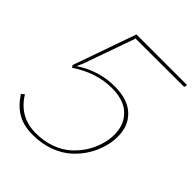

<svg xmlns="http://www.w3.org/2000/svg" viewBox="-224 -946 1092 1092"><g transform="rotate(45 322.0 -399.5)"><path d="M564 -251Q551.3 -199.2 523.9 -153.3Q496.6 -107.4 455.3 -70.1Q414.1 -32.7 354.2 -10.7Q294.4 11.2 224.1 11.2Q148.9 11.2 99.4 -17.8Q49.8 -46.9 11.2 -106L28.8 -121.1Q98.1 -7.8 229 -7.8Q294.9 -7.8 350.6 -28.6Q406.2 -49.3 444.1 -84.7Q481.9 -120.1 506.6 -162.1Q531.2 -204.1 543 -251Q550.8 -282.7 551.3 -313Q551.8 -343.3 545.2 -370.6Q538.6 -397.9 522.9 -420.9Q507.3 -443.8 484.6 -460.7Q461.9 -477.5 428.5 -486.8Q395 -496.1 354 -496.1Q229.5 -496.1 111.8 -417L103 -430.2L236.8 -810.1H644L640.1 -791L246.1 -790L249 -787.1L140.1 -480L124 -443.8L125 -442.9Q232.9 -514.2 358.9 -514.2Q403.3 -514.2 439.5 -504.4Q475.6 -494.6 500.5 -476.8Q525.4 -459 542.2 -434.6Q559.1 -410.2 566.4 -380.6Q573.7 -351.1 573.2 -318.4Q572.8 -285.6 564 -251Z"/></g></svg>

Font: Sinkin Sans 100 Thin Italic
Style: Regular
Weight: 100
Italic angle: -112°
Designer: Keith Bates
Foundry: K-Type
Version: Sinkin Sans (version 1.0)  by Keith Bates   •   © 2014   www